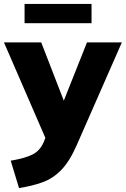

<svg xmlns="http://www.w3.org/2000/svg" viewBox="-31 -722 635 969"><path d="M65 227 23 89Q94 77 132.5 58Q171 39 190 -6L198 -26L-11 -508H177L291 -214L408 -508H584L356 11Q320 93 278 136Q236 179 183.5 198Q131 217 65 227ZM93 -605V-702H431V-605Z"/></svg>

Font: Mulish Black
Style: Regular
Weight: 900
Designer: Vernon Adams
Foundry: Vernon Adams
Version: Version 3.603; ttfautohint (v1.8.3)